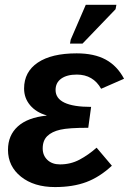

<svg xmlns="http://www.w3.org/2000/svg" viewBox="-20 -756 528 786"><path d="M225.6 -83Q269 -83 305.4 -102.3Q341.8 -121.6 375.5 -151.4L438 -77.6Q388.2 -31.2 333.5 -10.7Q278.8 9.8 205.1 9.8Q119.1 9.8 65.9 -32.7Q12.7 -75.2 12.7 -142.6Q12.7 -202.1 53 -238.5Q93.3 -274.9 170.4 -282.7L170.9 -283.7Q127.9 -295.9 103.3 -325.2Q78.6 -354.5 78.6 -393.6Q78.6 -461.9 134.8 -499.8Q190.9 -537.6 293.9 -537.6Q365.7 -537.6 412.8 -512Q460 -486.3 487.8 -433.6L394 -392.6Q377.9 -421.4 353 -436Q328.1 -450.7 294.4 -450.7Q253.9 -450.7 230.7 -434.1Q207.5 -417.5 207.5 -387.7Q207.5 -318.4 353 -318.4L341.3 -232.9Q260.3 -232.9 227.1 -225.1Q192.4 -217.3 173.6 -199Q154.8 -180.7 154.8 -148.4Q154.8 -119.6 174.1 -101.3Q193.4 -83 225.6 -83ZM453.1 -718.3 317.9 -577.6H266.6L269.5 -593.8L331.1 -736.3H456.5Z"/></svg>

Font: Arimo
Style: Italic
Weight: 400
Italic angle: -12°
Designer: Steve Matteson
Foundry: Monotype Imaging Inc.
Version: Version 1.33